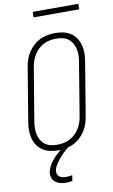

<svg xmlns="http://www.w3.org/2000/svg" viewBox="-117 -961 734 1242"><g transform="rotate(-10 250.0 -340.0)"><path d="M200 8Q200 8 199.5 8Q199 8 199 8Q171 8 144.5 2Q118 -4 96.5 -18.5Q75 -33 61 -54.5Q47 -76 40.5 -101.5Q34 -127 34.5 -155Q35 -183 40 -210L97 -555Q101 -580 109 -604.5Q117 -629 131.5 -651.5Q146 -674 166.5 -692.5Q187 -711 210.5 -722.5Q234 -734 259.5 -738.5Q285 -743 310 -743Q310 -743 310 -743Q310 -743 310 -743Q338 -743 364.5 -737Q391 -731 412.5 -716.5Q434 -702 448 -680.5Q462 -659 468.5 -633.5Q475 -608 474.5 -580Q474 -552 469 -525L412 -180Q408 -155 400 -130.5Q392 -106 377.5 -83.5Q363 -61 343 -42.5Q323 -24 299 -12.5Q275 -1 249.5 3.5Q224 8 200 8ZM200 -29Q220 -29 241 -33Q262 -37 281.5 -47Q301 -57 317.5 -72.5Q334 -88 345 -106.5Q356 -125 363 -145Q370 -165 373 -186L430 -531Q434 -552 434.5 -574Q435 -596 430.5 -616.5Q426 -637 415.5 -655Q405 -673 389 -685Q373 -697 352 -701.5Q331 -706 309 -706Q289 -706 268 -702Q247 -698 227.5 -688Q208 -678 192 -662.5Q176 -647 164.5 -628.5Q153 -610 146.5 -590Q140 -570 136 -549L79 -204Q75 -183 74.5 -161Q74 -139 78.5 -118.5Q83 -98 93.5 -80Q104 -62 120 -50Q136 -38 157 -33.5Q178 -29 200 -29ZM213 223Q193 223 175 218.5Q157 214 143 203Q129 192 123 174.5Q117 157 120 138Q124 116 135 96Q146 76 161 58.5Q176 41 193.5 25.5Q211 10 230 -3L237 -8H265L264 0Q247 14 231.5 29Q216 44 202.5 60.5Q189 77 177 95.5Q165 114 161 134Q159 146 163 157Q167 168 176 175Q185 182 196.5 184Q208 186 221 186Q230 186 240 185Q250 184 260 182L254 219Q244 221 233.5 222Q223 223 213 223ZM491 -867H191V-903H491Z"/></g></svg>

Font: Iosevka SS04 XLt Obl
Style: Regular
Weight: 200
Italic angle: -9°
Monospace: yes
Designer: Belleve Invis
Foundry: Belleve Invis
Version: Version 19.0.0; ttfautohint (v1.8.4)